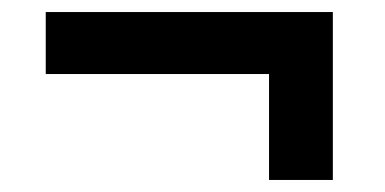

<svg xmlns="http://www.w3.org/2000/svg" viewBox="-20 -377 640 319"><path d="M533 -78V-357H56V-254H427V-78Z"/></svg>

Font: IBM Plex Thai Looped SemiBold
Style: Regular
Weight: 600
Designer: Mike Abbink, Paul van der Laan, Pieter van Rosmalen, Ben Mitchell, Mark Frömberg
Foundry: Bold Monday
Version: Version 1.0